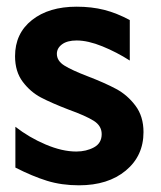

<svg xmlns="http://www.w3.org/2000/svg" viewBox="-20 -543 480 574"><path d="M208 -90Q166 -90 116.5 -111Q67 -132 26 -164V-42Q77 -16 120.5 -2.5Q164 11 216 11Q303 11 356 -33Q409 -77 409 -148Q409 -195 385 -227Q361 -259 327.5 -277Q294 -295 242 -315Q195 -333 172.5 -347Q150 -361 150 -382Q150 -399 165.5 -410.5Q181 -422 209 -422Q243 -422 286 -404.5Q329 -387 368 -362V-483Q329 -504 291.5 -513.5Q254 -523 209 -523Q126 -523 75.5 -483Q25 -443 25 -375Q25 -329 48 -298.5Q71 -268 102.5 -251.5Q134 -235 186 -215Q236 -197 260 -182Q284 -167 284 -142Q284 -115 261 -102.5Q238 -90 208 -90Z"/></svg>

Font: Geom SemiBold
Style: Bold
Weight: 600
Version: Version 1.102